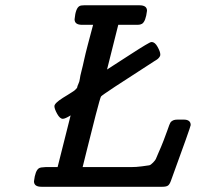

<svg xmlns="http://www.w3.org/2000/svg" viewBox="-20 -714 771 734"><path d="M109.9 -21Q114.7 -62 128.9 -70.8Q134.8 -74.7 153.8 -75.2H200.2L250 -272.9Q229 -259.8 220.2 -259.8Q209 -259.8 198.5 -278.8Q188 -297.9 188 -308.1Q188 -319.3 220.2 -339.8Q226.1 -342.8 240.2 -352.1Q249 -357.9 253.9 -360.8Q262.7 -366.7 263.9 -367.4Q265.1 -368.2 270.5 -373.5Q275.9 -378.9 275.4 -380.9Q274.9 -382.8 279.5 -392.8Q284.2 -402.8 285.2 -412.4Q286.1 -421.9 291.5 -442.4Q296.9 -462.9 301.5 -484.9Q306.2 -506.8 315.7 -543Q325.2 -579.1 335.9 -619.1H293.9Q265.1 -619.1 265.1 -640.1Q269 -683.1 284.2 -690.9Q289.1 -693.8 301.8 -693.8H513.2Q542 -693.8 542 -672.9Q537.1 -631.8 522.9 -623Q516.1 -619.1 506.8 -619.1H432.1L389.2 -448.2Q428.2 -473.1 480 -506.8Q550.8 -552.7 558.1 -553.2H559.1H560.1Q572.3 -553.2 582.5 -534.7Q592.8 -516.1 592.8 -505.9Q592.8 -502.9 592.3 -501Q591.8 -499 590.3 -497.1Q588.9 -495.1 587.9 -493.7Q586.9 -492.2 584.5 -490Q582 -487.8 580.6 -486.8Q579.1 -485.8 575.4 -483.4Q571.8 -481 569.8 -480Q370.6 -352.1 366.2 -345.2Q363.3 -341.3 345.7 -273.7Q328.1 -206.1 312 -140.1L295.9 -75.2H416Q459 -75.2 480 -75.2Q501 -75.2 522.5 -78.1Q543.9 -81.1 550 -82Q556.2 -83 565.2 -92.5Q574.2 -102.1 575.7 -106Q577.1 -109.9 585 -127.9Q596.2 -152.8 605.7 -177.5Q615.2 -202.1 619.1 -213.6Q623 -225.1 627 -235.6Q630.9 -246.1 635 -249.5Q639.2 -252.9 644.5 -254.9Q649.9 -256.8 660.2 -256.8H682.1Q709 -256.8 709 -235.8Q709 -230 633.8 -23.9Q628.9 -9.8 622.6 -4.9Q616.2 0 601.1 0H138.2Q109.9 0 109.9 -21Z"/></svg>

Font: CMU Concrete
Style: BoldItalic
Weight: 700
Italic angle: -14.04°
Version: Version 0.7.0